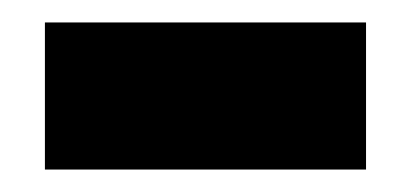

<svg xmlns="http://www.w3.org/2000/svg" viewBox="-20 -361 366 171"><path d="M20 -210V-341H306V-210Z"/></svg>

Font: Cal Sans
Style: Regular
Weight: 400
Designer: Designer Mark Davis DBA MarkFonts
Foundry: Designer Mark Davis DBA MarkFonts
Version: Version 1.000